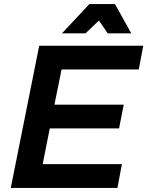

<svg xmlns="http://www.w3.org/2000/svg" viewBox="-20 -925 725 945"><path d="M626 -761H510L467 -824L401 -761H285L420 -905H546ZM558 0H33L173 -700H685L663 -583H283L248 -410H589L566 -293H225L190 -117H580Z"/></svg>

Font: Argentum Sans Medium
Style: Italic
Weight: 500
Italic angle: -11°
Designer: Julieta Ulanovsky (font), Cristiano Sobral (main changes and remaster)
Foundry: Julieta Ulanovsky (font), Cristiano Sobral (main changes and remaster)
Version: Version 2.007;June 15, 2022;FontCreator 14.0.0.2814 64-bit; 